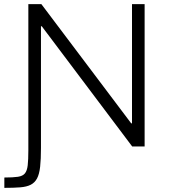

<svg xmlns="http://www.w3.org/2000/svg" viewBox="-20 -708 835 928"><path d="M1 200V150Q43 150 66.5 146.5Q90 143 100.5 130Q111 117 114 90.5Q117 64 117 19V-688H180L614 -112H618V-688H679V0H619L182 -581H178V7Q178 62 174 98Q170 134 159 154.5Q148 175 128.5 185Q109 195 77.5 197.5Q46 200 1 200Z"/></svg>

Font: Saira SemiExpanded Light
Style: Regular
Weight: 300
Width: 6
Designer: Hector Gatti with collaboration of the Omnibus-Type team
Foundry: Omnibus-Type
Version: Version 1.101